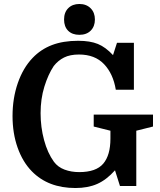

<svg xmlns="http://www.w3.org/2000/svg" viewBox="-20 -935 805 965"><path d="M378 -70Q463 -70 499 -112.5Q535 -155 535 -238V-278L451 -299V-359H749V-299L665 -278V0H583L558 -79Q515 -31 468.5 -10.5Q422 10 359 10Q222 10 140 -74Q94 -121 68.5 -193Q43 -265 43 -352Q43 -441 69.5 -517.5Q96 -594 144 -644Q185 -687 241 -708.5Q297 -730 373 -730Q433 -730 472 -714Q511 -698 548 -658L568 -720H653V-484H562Q549 -564 503 -612.5Q457 -661 377 -661Q332 -661 302 -646Q272 -631 250 -603Q222 -561 203 -499.5Q184 -438 184 -366Q184 -296 201.5 -231Q219 -166 251 -122Q271 -95 304.5 -82.5Q338 -70 378 -70ZM302 -837Q302 -873 323.1 -894Q344.2 -915 379 -915Q414 -915 435.5 -893.5Q457 -872 457 -837Q457 -802.2 436 -781.1Q415 -760 379 -760Q343 -760 322.5 -780.5Q302 -801 302 -837Z"/></svg>

Font: Domine
Style: Regular
Weight: 400
Designer: Pablo Impallari, Rodrigo Fuenzalida, Brenda Gallo
Foundry: Pablo Impallari, Rodrigo Fuenzalida, Brenda Gallo
Version: Version 2.000;September 19, 2022;FontCreator 14.0.0.2877 64-